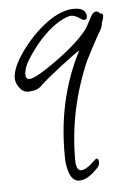

<svg xmlns="http://www.w3.org/2000/svg" viewBox="-47 -314 424 660"><g transform="rotate(-5 165.5 16.0)"><path d="M200 311Q179 311 167 283Q160 262 158 239Q152 32 239 -135Q230 -131 170 -85Q119 -45 101 -28Q85 -9 51 -9Q33 -9 20 -28.5Q7 -48 10 -66Q13 -92 31 -122.5Q49 -153 75.5 -183.5Q102 -214 132.5 -237.5Q163 -261 191 -271Q202 -275 212 -277Q222 -279 232 -279Q275 -279 275 -249Q275 -238 265 -238Q259 -238 255 -242Q235 -256 222 -256Q207 -256 178 -239Q155 -225 133 -204Q111 -183 91 -157Q72 -132 61 -112.5Q50 -93 48 -78Q47 -74 47 -68Q47 -52 60 -52Q76 -52 120 -81Q225 -151 266 -205Q269 -209 273.5 -217.5Q278 -226 285 -239Q296 -263 308 -263Q316 -263 321 -255H323Q331 -255 331 -246Q331 -238 325 -224Q324 -206 309 -185Q301 -171 289.5 -149Q278 -127 263 -98Q192 65 192 239Q192 276 210 276Q228 276 259 245Q263 241 266 241Q273 241 273 253Q273 265 266 272Q230 311 200 311Z"/></g></svg>

Font: Square Peg
Style: Regular
Weight: 400
Designer: Robert E. Leuschke
Foundry: Robert E. Leuschke
Version: Version 1.010; ttfautohint (v1.8.4.7-5d5b)